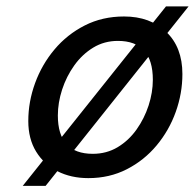

<svg xmlns="http://www.w3.org/2000/svg" viewBox="-20 -550 615 606"><path d="M69.3 -168Q69.3 -229 90.8 -287.8Q112.3 -346.7 152.1 -394Q191.9 -441.4 247.6 -469.7Q303.2 -498 371.6 -498Q453.6 -498 504.6 -449.5Q555.7 -400.9 555.7 -316.4Q555.7 -255.4 534.7 -196.8Q513.7 -138.2 474.4 -91.1Q435.1 -43.9 380.4 -15.9Q325.7 12.2 258.8 12.2Q204.1 12.2 161.4 -9.5Q118.7 -31.2 94 -71.5Q69.3 -111.8 69.3 -168ZM352.1 -420.9Q309.1 -420.9 274.2 -399.7Q239.3 -378.4 214.4 -343.5Q189.5 -308.6 176 -267.1Q162.6 -225.6 162.6 -185.5Q162.6 -64.5 272.9 -64.5Q316.4 -64.5 351.3 -85.4Q386.2 -106.4 410.9 -141.1Q435.5 -175.8 449 -217Q462.4 -258.3 462.4 -298.3Q462.4 -420.9 352.1 -420.9ZM503.9 -529.8H575.2L124 36.6H51.8Z"/></svg>

Font: Andika
Style: Italic
Weight: 400
Italic angle: -14°
Designer: Victor Gaultney, Annie Olsen, Julie Remington, Don Collingsworth, Eric Hays, Becca Hirsbrunner
Foundry: SIL International
Version: Version 6.101